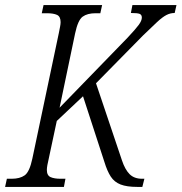

<svg xmlns="http://www.w3.org/2000/svg" viewBox="-39 -734 713 754"><path d="M-19 0 -12 -32H7Q39 -32 58 -45.5Q77 -59 88 -111L192 -604Q195 -619 197 -629.5Q199 -640 199 -647Q199 -669 185 -675.5Q171 -682 145 -682H125L132 -714H362L355 -682H336Q304 -682 285.5 -668.5Q267 -655 256 -603L195 -311L462 -586Q494 -620 506 -636.5Q518 -653 518 -665Q518 -676 509.5 -679.5Q501 -683 475 -683L481 -714H654L647 -683Q630 -683 614.5 -675Q599 -667 578 -647.5Q557 -628 523 -595L338 -407L440 -104Q452 -68 470 -50Q488 -32 519 -32H528L520 0H500Q459 0 434.5 -9.5Q410 -19 396 -40.5Q382 -62 371 -98L287 -356L184 -259L152 -109Q149 -97 147 -85.5Q145 -74 145 -67Q145 -45 159.5 -38.5Q174 -32 199 -32H218L212 0Z"/></svg>

Font: Noto Serif Condensed Light
Style: Italic
Weight: 300
Width: 3
Italic angle: -12°
Designer: Monotype Design Team
Foundry: Monotype Imaging Inc.
Version: Version 2.014; ttfautohint (v1.8.4.7-5d5b)